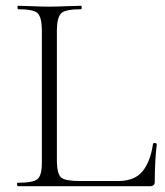

<svg xmlns="http://www.w3.org/2000/svg" viewBox="-20 -645 571 665"><path d="M42 0Q40 0 39 -6Q38 -12 42 -12Q94 -12 109.5 -24.5Q125 -37 125 -81V-544Q124 -587 109.5 -600Q95 -613 43 -613Q41 -613 40.5 -619Q40 -625 43 -625Q55 -625 91.5 -623.5Q128 -622 150 -622Q172 -622 210 -623.5Q248 -625 261 -625Q263 -625 263 -619Q263 -613 261 -613Q208 -613 193 -600Q178 -587 177 -543V-85Q178 -42 192 -30Q206 -18 258 -18H389Q446 -18 473.5 -51.5Q501 -85 510 -147Q510 -149 513 -149.5Q516 -150 519.5 -149Q523 -148 523 -146Q516 -85 516 -15Q516 0 499 0Z"/></svg>

Font: Cormorant Upright Light
Style: Regular
Weight: 300
Designer: Christian Thalmann (Catharsis Fonts)
Foundry: Catharsis Fonts
Version: Version 3.302;PS 003.302;hotconv 1.0.88;makeotf.lib2.5.64775